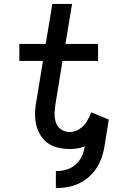

<svg xmlns="http://www.w3.org/2000/svg" viewBox="-20 -755 616 983"><path d="M266 208Q300 208 334.5 201Q369 194 401 175.5Q433 157 457 128.5Q481 100 494.5 67Q508 34 514 0L537 -143L447 -180Q438 -155 424 -132Q410 -109 386 -94Q362 -79 337 -79Q313 -79 293.5 -92Q274 -105 266.5 -127Q259 -149 259.5 -173.5Q260 -198 264 -222L300 -443H482V-530H315L349 -735H248L214 -530H79V-443H200L166 -236Q159 -199 159.5 -163Q160 -127 172 -94Q184 -61 208 -36.5Q232 -12 266.5 -2Q301 8 337 8Q356 8 375.5 5Q395 2 414 -6L413 0Q409 25 397 49Q385 73 363.5 90.5Q342 108 316.5 114.5Q291 121 266 121Z"/></svg>

Font: Iosevka Sparkle Medium
Style: Italic
Weight: 500
Italic angle: -9°
Designer: Belleve Invis
Foundry: Belleve Invis
Version: Version 4.5.0; ttfautohint (v1.8.3)